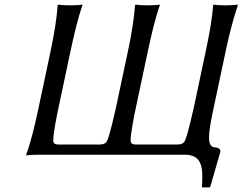

<svg xmlns="http://www.w3.org/2000/svg" viewBox="-20 -668 1047 829"><path d="M147 0H778C858 0 856 65 852 138L853 141H885L888 138L931 -11C933 -21 930 -30 906 -32C873 -35 878 -90 902 -200L954 -445C970 -520 987 -588 1007 -645L1006 -648C1006 -648 987 -645 953 -645C918 -645 902 -648 902 -648L900 -645C897 -592 884 -520 868 -445L816 -200C812 -183 790 -83 778 -59C773 -50 764 -44 746 -44H568C550 -44 545 -50 544 -59C542 -83 562 -183 566 -200L618 -445C634 -520 651 -592 670 -645V-648C670 -648 652 -645 617 -645C583 -645 566 -648 566 -648L563 -645C559 -588 548 -520 532 -445L480 -200C476 -183 454 -83 442 -59C437 -50 428 -44 410 -44H234C216 -44 211 -50 210 -59C208 -83 228 -183 232 -200L284 -445C300 -520 317 -592 336 -645V-648C336 -648 318 -645 283 -645C249 -645 232 -648 232 -648L229 -645C225 -588 214 -520 198 -445L146 -200C130 -125 113 -54 93 0V3C93 3 112 0 147 0Z"/></svg>

Font: Libertinus Sans
Style: Italic
Weight: 400
Italic angle: -12°
Designer: Philipp H. Poll, Khaled Hosny
Foundry: Caleb Maclennan
Version: Version 7.050;RELEASE